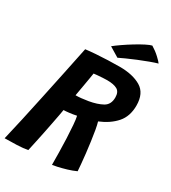

<svg xmlns="http://www.w3.org/2000/svg" viewBox="-208 -967 970 1087"><g transform="rotate(30 277.0 -424.0)"><path d="M-0.5 13Q14.5 -49.5 32 -128.8Q49.5 -208 68.2 -296.2Q87 -384.5 106 -475.2Q125 -566 142.5 -651.5Q170 -655 208.2 -657.8Q246.5 -660.5 287 -662Q327.5 -663.5 362 -663.5Q447.5 -663.5 500.5 -632Q553.5 -600.5 553.5 -520Q553.5 -449.5 514.5 -405.2Q475.5 -361 410 -334Q415.5 -316 421 -284.8Q426.5 -253.5 431.5 -216.5Q436.5 -179.5 440.8 -142.8Q445 -106 447.5 -76.5Q450 -47 451 -32Q426.5 -20.5 395.2 -11.2Q364 -2 338.8 3.5Q313.5 9 307 9.5Q307 -26 306.2 -71.8Q305.5 -117.5 303.5 -163.5Q301.5 -209.5 298.5 -246.8Q295.5 -284 291 -302.5Q268 -297.5 244.5 -294.8Q221 -292 208.5 -292Q207 -281.5 202 -255Q197 -228.5 190.2 -193.5Q183.5 -158.5 175.8 -121.2Q168 -84 161 -51Q154 -18 149 4Q121.5 9.5 78.5 11.2Q35.5 13 -0.5 13ZM225.5 -398.5Q257.5 -398.5 306 -406.5Q358.5 -415.5 392.8 -434.5Q427 -453.5 427 -500Q427 -536.5 404.2 -549.2Q381.5 -562 338 -562Q327.5 -562 309.5 -561Q291.5 -560 275.2 -558.5Q259 -557 252.5 -556Q251 -545.5 247.2 -523.2Q243.5 -501 239 -475.5Q234.5 -450 230.8 -428.8Q227 -407.5 225.5 -398.5ZM461.5 -859.5Q490.5 -842 514.2 -819.8Q538 -797.5 543 -789Q523 -783.5 491.8 -772Q460.5 -760.5 427.2 -746.8Q394 -733 366 -720.5Q338 -708 324.5 -701L261 -739.5Q278 -753.5 306.2 -773Q334.5 -792.5 365.5 -811.5Q396.5 -830.5 422.8 -843.8Q449 -857 461.5 -859.5Z"/></g></svg>

Font: Grandstander SemiBold
Style: Italic
Weight: 600
Italic angle: -15°
Designer: Tyler Finck
Foundry: Etcetera Type Co
Version: Version 1.200; ttfautohint (v1.8.3)